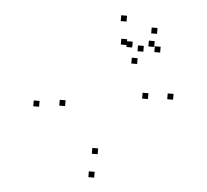

<svg xmlns="http://www.w3.org/2000/svg" viewBox="-45 -588 710 657"><g transform="rotate(5 310.0 -259.0)"><path d="M547.3 -267.5V-287.5H527.3V-267.5ZM467.3 -441.7V-461.7H447.3V-441.7ZM392.5 -433.3V-453.3H372.5V-433.3ZM414.2 -378.5V-398.5H394.2V-378.5ZM461.5 -262.2V-282.2H441.5V-262.2ZM306.5 -59.2V-79.2H286.5V-59.2ZM181.2 -213.5V-233.5H161.2V-213.5ZM372.8 -440V-460H352.8V-440ZM431.7 -422.2V-442.2H411.7V-422.2ZM489.3 -424.3V-444.3H469.3V-424.3ZM473 -487.3V-507.3H453V-487.3ZM365.5 -520V-540H345.5V-520ZM92.7 -203.5V-223.5H72.7V-203.5ZM301.7 21.7V1.7H281.7V21.7Z"/></g></svg>

Font: Monaspace Radon Dots Var
Style: Regular
Weight: 400
Designer: Riley Cran and the Lettermatic Team
Version: Version 1.100 (Monaspace Radon Dots)